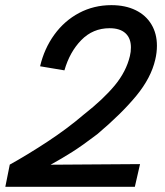

<svg xmlns="http://www.w3.org/2000/svg" viewBox="-40 -719 635 739"><path d="M-2.4 -85.4Q65.4 -123 142.1 -173.3Q218.8 -223.6 282.7 -278.3Q356.9 -336.4 401.4 -389.9Q445.8 -443.4 460 -503.4Q463.9 -519 463.9 -536.6Q463.9 -571.8 442.9 -591.1Q421.9 -610.4 381.8 -610.4Q317.4 -610.4 272.7 -564.5Q228 -518.6 208 -448.2L114.3 -463.9Q130.4 -532.2 169.2 -585.7Q208 -639.2 264.6 -669.2Q321.3 -699.2 388.7 -699.2Q442.4 -699.2 481.9 -679.9Q521.5 -660.6 542.7 -625.2Q564 -589.8 564 -543Q564 -516.6 557.6 -489.7Q541.5 -419.4 484.6 -350.3Q427.7 -281.2 334.5 -202.6Q278.3 -159.7 238.3 -134.3Q198.2 -108.9 154.8 -85L499 -87.4L479 0H-19.5Z"/></svg>

Font: Acari Sans Medium
Style: Italic
Weight: 500
Italic angle: -13°
Designer: Alfredo Marco Pradil and Stefan Peev
Foundry: Hanken Design Co.
Version: Version 1.045